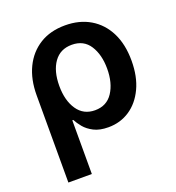

<svg xmlns="http://www.w3.org/2000/svg" viewBox="-136 -663 897 976"><g transform="rotate(-20 312.0 -174.5)"><path d="M67.4 204.1V-267.6Q67.4 -353.5 98.4 -417.5Q129.4 -481.4 186.8 -517.1Q244.1 -552.7 324.2 -552.7Q401.4 -552.7 459.2 -518.6Q517.1 -484.4 549.1 -420.9Q581.1 -357.4 581.1 -268.6Q581.1 -182.6 551.5 -120.1Q522 -57.6 471.2 -23.9Q420.4 9.8 356 9.8Q308.6 9.8 277.6 -6.1Q246.6 -22 228 -44.4Q209.5 -66.9 199.7 -86.4H194.3V204.1ZM321.3 -94.7Q384.8 -94.7 417.7 -145Q450.7 -195.3 450.7 -272.9Q450.7 -348.6 418.7 -398.4Q386.7 -448.2 322.3 -448.2Q259.8 -448.2 225.8 -400.6Q191.9 -353 191.9 -272.9Q191.9 -193.8 225.6 -144.3Q259.3 -94.7 321.3 -94.7Z"/></g></svg>

Font: Inter SemiBold
Style: Regular
Weight: 600
Designer: Rasmus Andersson
Foundry: rsms
Version: Version 4.001;git-9221beed3